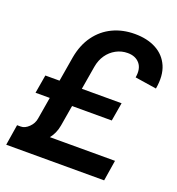

<svg xmlns="http://www.w3.org/2000/svg" viewBox="-130 -817 851 923"><g transform="rotate(20 296.0 -356.0)"><path d="M105 -171 161 -504Q173 -571 207 -617.5Q241 -664 291.5 -688Q342 -712 404 -712Q468 -712 513.5 -687.5Q559 -663 579.5 -616Q600 -569 588 -500L478 -517Q486 -563 464.5 -588.5Q443 -614 403 -614Q371 -614 343.5 -599Q316 -584 298 -558Q280 -532 274 -497L220 -177ZM39 -38 40 -106Q61 -106 81 -125.5Q101 -145 105 -171L220 -177Q213 -135 187 -103.5Q161 -72 122 -55Q83 -38 39 -38ZM4 0 21 -106H522L505 0ZM51 -283 67 -377H457L441 -283Z"/></g></svg>

Font: Figtree SemiBold
Style: Italic
Weight: 600
Italic angle: -9.5°
Foundry: Erik Kennedy
Version: Version 2.001;gftools[0.9.30]